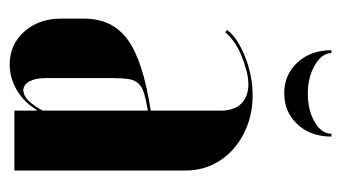

<svg xmlns="http://www.w3.org/2000/svg" viewBox="-178 -534 722 407"><g transform="rotate(90 183.5 -331.0)"><path d="M20 -148Q20 -208 65 -240.5Q110 -273 215 -289V-437Q215 -466 200 -481Q185 -496 159 -496Q145 -496 128.5 -491.5Q112 -487 96.5 -480.5Q81 -474 68.5 -465Q56 -456 49 -447L44 -451Q53 -463 68 -472.5Q83 -482 102 -489.5Q121 -497 141.5 -501Q162 -505 183 -505Q217 -505 246 -494Q275 -483 296.5 -464Q318 -445 330 -419Q342 -393 342 -363V0H215V-47H213Q198 -21 172 -5.5Q146 10 117 10Q75 10 47.5 -21Q20 -52 20 -98ZM172 -19Q193 -19 215 -60V-283Q192 -279 178.5 -275Q165 -271 157.5 -263Q150 -255 148 -241.5Q146 -228 146 -207V-66Q146 -45 153 -32Q160 -19 172 -19ZM264 -672H270Q270 -628 244 -600Q218 -572 178 -572Q139 -572 113 -600Q87 -628 87 -672H93Q93 -652 118.5 -637Q144 -622 179 -622Q214 -622 239 -636.5Q264 -651 264 -672Z"/></g></svg>

Font: Moniqa Black Display
Style: Regular
Weight: 900
Designer: Rajesh Rajput
Foundry: Rajesh Rajput
Version: Version 1.000